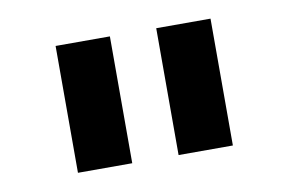

<svg xmlns="http://www.w3.org/2000/svg" viewBox="-43 -749 605 404"><g transform="rotate(-10 260.0 -547.5)"><path d="M211 -683H95V-412H211ZM426 -683H310V-412H426Z"/></g></svg>

Font: Iranian Sans Web
Style: Bold
Weight: 700
Designer: Hooman Mehr, Hadi Navid in Neviseh Pardaz Co. Ltd. (http://nevisa.com)
Foundry: http://font-store.ir
Version: 5.0.2 build 3/9/1393